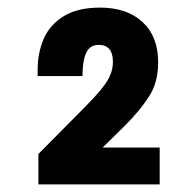

<svg xmlns="http://www.w3.org/2000/svg" viewBox="-20 -918 514 505"><path d="M81 -433V-513L196 -629Q226 -659 244 -680.5Q262 -702 269.5 -719.5Q277 -737 277 -755Q277 -778 267.5 -789Q258 -800 240 -800Q216 -800 206.5 -778.5Q197 -757 197 -718H79V-734Q79 -780 95.5 -817Q112 -854 148.5 -876Q185 -898 243 -898Q314 -898 355 -860Q396 -822 396 -754Q396 -702 372.5 -665Q349 -628 308 -587L250 -530H400V-433Z"/></svg>

Font: Oswald
Style: Bold
Weight: 700
Designer: Vernon Adams
Foundry: Vernon Adams
Version: Version 4.103;gftools[0.9.33.dev8+g029e19f]